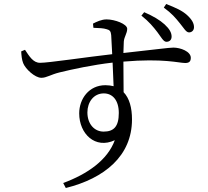

<svg xmlns="http://www.w3.org/2000/svg" viewBox="-20 -859 1040 960"><path d="M767 -698C786 -673 797 -650 812 -650C827 -650 838 -659 838 -676C838 -695 828 -714 803 -737C779 -759 745 -779 701 -798L687 -781C726 -750 747 -724 767 -698ZM879 -743C899 -719 910 -697 925 -697C939 -697 950 -707 950 -723C950 -742 940 -761 916 -783C891 -806 859 -820 811 -839L799 -821C839 -792 858 -769 879 -743ZM498 -201C452 -201 417 -239 417 -297C417 -348 448 -392 499 -392C542 -392 574 -359 574 -294C574 -225 548 -201 498 -201ZM507 -433C425 -433 376 -365 376 -292C376 -190 456 -112 554 -158C518 -59 418 11 296 56L309 81C502 33 640 -79 640 -262C640 -320 627 -368 598 -398L597 -551C798 -568 874 -544 906 -544C925 -544 934 -551 934 -570C934 -602 882 -621 847 -621C826 -621 762 -612 597 -594L599 -651C601 -676 616 -692 616 -715C616 -739 554 -762 513 -762C487 -762 463 -750 445 -741L447 -720C476 -719 498 -718 513 -713C529 -709 534 -703 536 -683L541 -588C423 -575 217 -544 180 -545C146 -545 127 -577 105 -610L86 -602C87 -583 89 -560 96 -543C107 -515 154 -470 187 -470C213 -470 233 -486 278 -497C339 -512 445 -535 543 -546L548 -428C536 -431 522 -433 507 -433Z"/></svg>

Font: Harano Aji Mincho TW
Style: Regular
Weight: 400
Foundry: Masamichi Hosoda
Version: HaranoAjiMinchoTW-Regular version 20230610;ttx 4.39.4